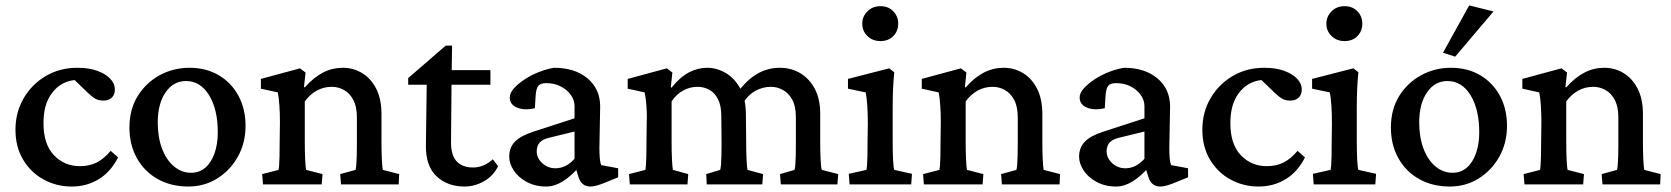

<svg xmlns="http://www.w3.org/2000/svg" viewBox="-20 -681 6172 709"><path d="M245.1 7.8Q188.5 7.8 141.1 -18.1Q93.8 -43.9 65.4 -91.3Q37.1 -138.7 37.1 -202.1Q37.1 -265.6 66.9 -317.4Q96.7 -369.1 148.4 -399.9Q200.2 -430.7 265.6 -430.7Q308.6 -430.7 339.4 -419.4Q370.1 -408.2 387.2 -390.1Q404.3 -372.1 404.3 -350.6Q404.3 -331.1 392.6 -320.3Q380.9 -309.6 362.3 -309.6Q344.7 -309.6 333 -315.9Q321.3 -322.3 303.7 -338.9L247.1 -393.6L286.1 -382.8Q251 -390.6 217.3 -375Q183.6 -359.4 162.1 -322.3Q140.6 -285.2 140.6 -225.6Q140.6 -148.4 179.2 -107.9Q217.8 -67.4 275.4 -67.4Q309.6 -67.4 336.4 -80.6Q363.3 -93.8 388.7 -124L416 -99.6Q388.7 -45.9 344.2 -19Q299.8 7.8 245.1 7.8Z M675.8 7.8Q611.3 7.8 562 -20Q512.7 -47.9 485.4 -97.2Q458 -146.5 458 -210Q458 -277.3 488.8 -326.7Q519.5 -376 569.8 -403.3Q620.1 -430.7 679.7 -430.7Q741.2 -430.7 787.6 -403.3Q834 -376 860.4 -327.6Q886.7 -279.3 886.7 -215.8Q886.7 -153.3 858.4 -102.5Q830.1 -51.8 782.2 -22Q734.4 7.8 675.8 7.8ZM685.5 -43Q715.8 -43 737.8 -61.5Q759.8 -80.1 772 -114.3Q784.2 -148.4 784.2 -192.4Q784.2 -277.3 752 -329.6Q719.7 -381.8 667 -381.8Q620.1 -381.8 591.3 -339.8Q562.5 -297.9 562.5 -228.5Q562.5 -174.8 578.1 -132.8Q593.8 -90.8 622.1 -66.9Q650.4 -43 685.5 -43Z M951.2 0 948.2 -38.1 1008.8 -53.7Q1009.8 -58.6 1010.7 -70.8Q1011.7 -83 1012.2 -103.5Q1012.7 -124 1012.7 -155.3L1013.7 -230.5Q1013.7 -262.7 1011.7 -291.5Q1009.8 -320.3 1005.9 -339.8L943.4 -353.5V-389.6L1087.9 -428.7L1108.4 -413.1L1102.5 -359.4L1105.5 -358.4Q1138.7 -395.5 1172.9 -413.1Q1207 -430.7 1246.1 -430.7Q1284.2 -430.7 1316.4 -411.6Q1348.6 -392.6 1368.7 -354.5Q1388.7 -316.4 1388.7 -258.8V-154.3Q1388.7 -120.1 1390.1 -91.3Q1391.6 -62.5 1393.6 -53.7L1454.1 -38.1L1452.1 0H1239.3L1236.3 -38.1L1293 -53.7Q1294.9 -61.5 1295.9 -74.7Q1296.9 -87.9 1297.4 -106.9Q1297.9 -126 1297.9 -149.4V-247.1Q1297.9 -288.1 1284.2 -313Q1270.5 -337.9 1249.5 -349.1Q1228.5 -360.4 1205.1 -360.4Q1174.8 -360.4 1149.4 -346.2Q1124 -332 1105.5 -306.6V-160.2Q1105.5 -119.1 1106.9 -90.8Q1108.4 -62.5 1110.4 -53.7L1170.9 -38.1L1168 0Z M1819.3 -67.4Q1802.7 -32.2 1768.1 -12.2Q1733.4 7.8 1695.3 7.8Q1632.8 7.8 1592.8 -29.3Q1552.7 -66.4 1552.7 -140.6L1555.7 -368.2H1487.3V-392.6L1626 -512.7H1649.4L1647.5 -392.6L1645.5 -154.3Q1645.5 -107.4 1666.5 -85Q1687.5 -62.5 1726.6 -62.5Q1748 -62.5 1766.6 -70.8Q1785.2 -79.1 1799.8 -92.8ZM1604.5 -368.2V-421.9H1791V-368.2Z M1997.1 7.8Q1956.1 7.8 1924.8 -9.3Q1893.6 -26.4 1877 -51.8Q1860.4 -77.1 1860.4 -102.5Q1860.4 -135.7 1881.3 -157.7Q1902.3 -179.7 1951.2 -195.3L2101.6 -244.1V-289.1Q2101.6 -311.5 2087.4 -331.1Q2073.2 -350.6 2049.8 -362.3Q2026.4 -374 1997.1 -374Q1976.6 -374 1968.3 -364.7Q1960 -355.5 1958 -328.1L1955.1 -281.2Q1916 -272.5 1889.2 -283.7Q1862.3 -294.9 1862.3 -321.3Q1862.3 -337.9 1878.4 -355.5Q1894.5 -373 1919.4 -389.2Q1944.3 -405.3 1972.7 -416Q2001 -426.8 2026.4 -430.7Q2102.5 -430.7 2148.9 -392.1Q2195.3 -353.5 2196.3 -290L2193.4 -135.7Q2193.4 -114.3 2194.8 -97.2Q2196.3 -80.1 2200.2 -71.3L2262.7 -59.6V-26.4L2210 -4.9Q2195.3 1 2182.6 4.4Q2169.9 7.8 2160.2 7.8Q2127 7.8 2116.2 -27.3L2103.5 -68.4L2120.1 -66.4Q2088.9 -30.3 2058.1 -11.2Q2027.3 7.8 1997.1 7.8ZM2031.2 -59.6Q2050.8 -59.6 2068.4 -68.4Q2085.9 -77.1 2101.6 -94.7V-195.3L2005.9 -171.9Q1982.4 -166 1972.2 -153.8Q1961.9 -141.6 1961.9 -122.1Q1961.9 -97.7 1982.4 -78.6Q2002.9 -59.6 2031.2 -59.6Z M2305.7 0 2302.7 -38.1 2363.3 -53.7Q2364.3 -58.6 2365.2 -70.3Q2366.2 -82 2366.7 -103Q2367.2 -124 2367.2 -155.3L2368.2 -230.5Q2369.1 -251 2368.2 -271Q2367.2 -291 2365.2 -309.1Q2363.3 -327.1 2360.4 -339.8L2297.9 -353.5V-389.6L2442.4 -428.7L2462.9 -413.1L2457 -358.4L2460 -357.4Q2491.2 -396.5 2523.9 -413.6Q2556.6 -430.7 2591.8 -430.7Q2627 -430.7 2659.7 -411.6Q2692.4 -392.6 2713.4 -354.5Q2734.4 -316.4 2734.4 -256.8L2735.4 -154.3Q2735.4 -120.1 2736.8 -91.8Q2738.3 -63.5 2740.2 -53.7L2797.9 -38.1L2794.9 0H2589.8L2587.9 -38.1L2639.6 -53.7Q2641.6 -61.5 2642.6 -74.7Q2643.6 -87.9 2644 -106.9Q2644.5 -126 2644.5 -149.4L2643.6 -252Q2643.6 -291 2631.3 -314.9Q2619.1 -338.9 2599.1 -349.6Q2579.1 -360.4 2555.7 -360.4Q2528.3 -360.4 2503.4 -347.2Q2478.5 -334 2460 -306.6V-160.2Q2460 -120.1 2461.4 -91.3Q2462.9 -62.5 2464.8 -53.7L2521.5 -38.1L2518.6 0ZM2863.3 0 2860.4 -38.1 2914.1 -53.7Q2916 -61.5 2917 -74.7Q2918 -87.9 2918.5 -106.9Q2918.9 -126 2918.9 -149.4V-248Q2918.9 -289.1 2905.3 -313.5Q2891.6 -337.9 2870.6 -349.1Q2849.6 -360.4 2827.1 -360.4Q2796.9 -360.4 2770.5 -346.2Q2744.1 -332 2724.6 -301.8L2703.1 -338.9Q2737.3 -385.7 2775.9 -408.2Q2814.5 -430.7 2859.4 -430.7Q2902.3 -430.7 2936 -410.2Q2969.7 -389.6 2989.3 -352.1Q3008.8 -314.5 3008.8 -261.7V-154.3Q3008.8 -120.1 3010.3 -91.8Q3011.7 -63.5 3014.6 -53.7L3075.2 -38.1L3072.3 0Z M3117.2 0 3114.3 -39.1 3179.7 -53.7Q3180.7 -57.6 3181.6 -68.8Q3182.6 -80.1 3183.1 -101.1Q3183.6 -122.1 3183.6 -155.3L3184.6 -224.6Q3184.6 -260.7 3182.6 -290.5Q3180.7 -320.3 3176.8 -339.8L3111.3 -353.5V-389.6L3263.7 -428.7L3282.2 -414.1Q3279.3 -383.8 3277.8 -353.5Q3276.4 -323.2 3276.4 -283.2V-160.2Q3276.4 -120.1 3277.8 -90.8Q3279.3 -61.5 3282.2 -53.7L3347.7 -39.1L3344.7 0ZM3231.4 -529.3Q3202.1 -529.3 3183.1 -547.9Q3164.1 -566.4 3164.1 -593.8Q3164.1 -620.1 3183.1 -639.2Q3202.1 -658.2 3231.4 -658.2Q3260.7 -658.2 3278.8 -639.2Q3296.9 -620.1 3296.9 -593.8Q3296.9 -566.4 3278.8 -547.9Q3260.7 -529.3 3231.4 -529.3Z M3391.6 0 3388.7 -38.1 3449.2 -53.7Q3450.2 -58.6 3451.2 -70.8Q3452.1 -83 3452.6 -103.5Q3453.1 -124 3453.1 -155.3L3454.1 -230.5Q3454.1 -262.7 3452.1 -291.5Q3450.2 -320.3 3446.3 -339.8L3383.8 -353.5V-389.6L3528.3 -428.7L3548.8 -413.1L3543 -359.4L3545.9 -358.4Q3579.1 -395.5 3613.3 -413.1Q3647.5 -430.7 3686.5 -430.7Q3724.6 -430.7 3756.8 -411.6Q3789.1 -392.6 3809.1 -354.5Q3829.1 -316.4 3829.1 -258.8V-154.3Q3829.1 -120.1 3830.6 -91.3Q3832 -62.5 3834 -53.7L3894.5 -38.1L3892.6 0H3679.7L3676.8 -38.1L3733.4 -53.7Q3735.4 -61.5 3736.3 -74.7Q3737.3 -87.9 3737.8 -106.9Q3738.3 -126 3738.3 -149.4V-247.1Q3738.3 -288.1 3724.6 -313Q3710.9 -337.9 3689.9 -349.1Q3668.9 -360.4 3645.5 -360.4Q3615.2 -360.4 3589.8 -346.2Q3564.5 -332 3545.9 -306.6V-160.2Q3545.9 -119.1 3547.4 -90.8Q3548.8 -62.5 3550.8 -53.7L3611.3 -38.1L3608.4 0Z M4101.6 7.8Q4060.5 7.8 4029.3 -9.3Q3998 -26.4 3981.4 -51.8Q3964.8 -77.1 3964.8 -102.5Q3964.8 -135.7 3985.8 -157.7Q4006.8 -179.7 4055.7 -195.3L4206.1 -244.1V-289.1Q4206.1 -311.5 4191.9 -331.1Q4177.7 -350.6 4154.3 -362.3Q4130.9 -374 4101.6 -374Q4081.1 -374 4072.8 -364.7Q4064.5 -355.5 4062.5 -328.1L4059.6 -281.2Q4020.5 -272.5 3993.7 -283.7Q3966.8 -294.9 3966.8 -321.3Q3966.8 -337.9 3982.9 -355.5Q3999 -373 4023.9 -389.2Q4048.8 -405.3 4077.1 -416Q4105.5 -426.8 4130.9 -430.7Q4207 -430.7 4253.4 -392.1Q4299.8 -353.5 4300.8 -290L4297.9 -135.7Q4297.9 -114.3 4299.3 -97.2Q4300.8 -80.1 4304.7 -71.3L4367.2 -59.6V-26.4L4314.5 -4.9Q4299.8 1 4287.1 4.4Q4274.4 7.8 4264.6 7.8Q4231.4 7.8 4220.7 -27.3L4208 -68.4L4224.6 -66.4Q4193.4 -30.3 4162.6 -11.2Q4131.8 7.8 4101.6 7.8ZM4135.7 -59.6Q4155.3 -59.6 4172.9 -68.4Q4190.4 -77.1 4206.1 -94.7V-195.3L4110.4 -171.9Q4086.9 -166 4076.7 -153.8Q4066.4 -141.6 4066.4 -122.1Q4066.4 -97.7 4086.9 -78.6Q4107.4 -59.6 4135.7 -59.6Z M4627.9 7.8Q4571.3 7.8 4523.9 -18.1Q4476.6 -43.9 4448.2 -91.3Q4419.9 -138.7 4419.9 -202.1Q4419.9 -265.6 4449.7 -317.4Q4479.5 -369.1 4531.2 -399.9Q4583 -430.7 4648.4 -430.7Q4691.4 -430.7 4722.2 -419.4Q4752.9 -408.2 4770 -390.1Q4787.1 -372.1 4787.1 -350.6Q4787.1 -331.1 4775.4 -320.3Q4763.7 -309.6 4745.1 -309.6Q4727.5 -309.6 4715.8 -315.9Q4704.1 -322.3 4686.5 -338.9L4629.9 -393.6L4668.9 -382.8Q4633.8 -390.6 4600.1 -375Q4566.4 -359.4 4544.9 -322.3Q4523.4 -285.2 4523.4 -225.6Q4523.4 -148.4 4562 -107.9Q4600.6 -67.4 4658.2 -67.4Q4692.4 -67.4 4719.2 -80.6Q4746.1 -93.8 4771.5 -124L4798.8 -99.6Q4771.5 -45.9 4727.1 -19Q4682.6 7.8 4627.9 7.8Z M4831.1 0 4828.1 -39.1 4893.6 -53.7Q4894.5 -57.6 4895.5 -68.8Q4896.5 -80.1 4897 -101.1Q4897.5 -122.1 4897.5 -155.3L4898.4 -224.6Q4898.4 -260.7 4896.5 -290.5Q4894.5 -320.3 4890.6 -339.8L4825.2 -353.5V-389.6L4977.5 -428.7L4996.1 -414.1Q4993.2 -383.8 4991.7 -353.5Q4990.2 -323.2 4990.2 -283.2V-160.2Q4990.2 -120.1 4991.7 -90.8Q4993.2 -61.5 4996.1 -53.7L5061.5 -39.1L5058.6 0ZM4945.3 -529.3Q4916 -529.3 4897 -547.9Q4877.9 -566.4 4877.9 -593.8Q4877.9 -620.1 4897 -639.2Q4916 -658.2 4945.3 -658.2Q4974.6 -658.2 4992.7 -639.2Q5010.7 -620.1 5010.7 -593.8Q5010.7 -566.4 4992.7 -547.9Q4974.6 -529.3 4945.3 -529.3Z M5334 7.8Q5269.5 7.8 5220.2 -20Q5170.9 -47.9 5143.6 -97.2Q5116.2 -146.5 5116.2 -210Q5116.2 -277.3 5147 -326.7Q5177.7 -376 5228 -403.3Q5278.3 -430.7 5337.9 -430.7Q5399.4 -430.7 5445.8 -403.3Q5492.2 -376 5518.6 -327.6Q5544.9 -279.3 5544.9 -215.8Q5544.9 -153.3 5516.6 -102.5Q5488.3 -51.8 5440.4 -22Q5392.6 7.8 5334 7.8ZM5343.8 -43Q5374 -43 5396 -61.5Q5418 -80.1 5430.2 -114.3Q5442.4 -148.4 5442.4 -192.4Q5442.4 -277.3 5410.2 -329.6Q5377.9 -381.8 5325.2 -381.8Q5278.3 -381.8 5249.5 -339.8Q5220.7 -297.9 5220.7 -228.5Q5220.7 -174.8 5236.3 -132.8Q5252 -90.8 5280.3 -66.9Q5308.6 -43 5343.8 -43ZM5353.5 -471.7 5308.6 -486.3 5405.3 -661.1 5495.1 -638.7Z M5609.4 0 5606.4 -38.1 5667 -53.7Q5668 -58.6 5668.9 -70.8Q5669.9 -83 5670.4 -103.5Q5670.9 -124 5670.9 -155.3L5671.9 -230.5Q5671.9 -262.7 5669.9 -291.5Q5668 -320.3 5664.1 -339.8L5601.6 -353.5V-389.6L5746.1 -428.7L5766.6 -413.1L5760.7 -359.4L5763.7 -358.4Q5796.9 -395.5 5831.1 -413.1Q5865.2 -430.7 5904.3 -430.7Q5942.4 -430.7 5974.6 -411.6Q6006.8 -392.6 6026.9 -354.5Q6046.9 -316.4 6046.9 -258.8V-154.3Q6046.9 -120.1 6048.3 -91.3Q6049.8 -62.5 6051.8 -53.7L6112.3 -38.1L6110.4 0H5897.5L5894.5 -38.1L5951.2 -53.7Q5953.1 -61.5 5954.1 -74.7Q5955.1 -87.9 5955.6 -106.9Q5956.1 -126 5956.1 -149.4V-247.1Q5956.1 -288.1 5942.4 -313Q5928.7 -337.9 5907.7 -349.1Q5886.7 -360.4 5863.3 -360.4Q5833 -360.4 5807.6 -346.2Q5782.2 -332 5763.7 -306.6V-160.2Q5763.7 -119.1 5765.1 -90.8Q5766.6 -62.5 5768.6 -53.7L5829.1 -38.1L5826.2 0Z"/></svg>

Font: Crimson Pro ExtraLight Medium
Style: Regular
Weight: 500
Version: Version 1.002